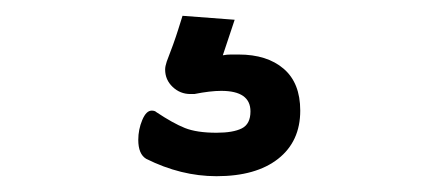

<svg xmlns="http://www.w3.org/2000/svg" viewBox="-20 -43 540 243"><path d="M221 76Q208 76 198.5 67Q189 58 189 45Q189 41 191 35Q200 12 205.5 -5.5Q211 -23 211 -23L277 -18L262 27Q267 26 272 26Q277 26 282 26Q318 26 339 44Q360 62 360 97Q360 136 332 158Q304 180 254 180Q209 180 165 158Q155 152 155 134Q155 121 160 109Q165 97 172 97Q176 97 178 99Q199 113 214 119Q229 125 254 125Q275 125 286 119.5Q297 114 297 98Q297 72 260 72Q253 72 244.5 73Q236 74 226 76Z"/></svg>

Font: Moon Stars Kai HW
Style: Regular
Weight: 400
Designer: GuiWonder
Version: Version 1.101